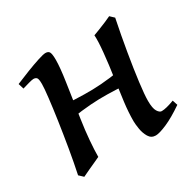

<svg xmlns="http://www.w3.org/2000/svg" viewBox="-112 -580 736 723"><g transform="rotate(-30 255.5 -218.5)"><path d="M143.1 -18.6Q136.7 -15.6 121.3 -8.5Q106 -1.5 88.9 6.3Q71.8 14.2 60.1 20L42.5 3.4Q52.7 -44.9 62.3 -101.3Q71.8 -157.7 79.6 -210.9Q87.4 -264.2 92 -304.7Q96.7 -345.2 96.7 -362.3Q96.7 -384.8 91.8 -389.9Q86.9 -395 78.1 -395Q72.3 -395 56.4 -390.6Q40.5 -386.2 27.8 -382.3L20.5 -406.2Q48.3 -418 78.4 -429.7Q108.4 -441.4 132.6 -449.2Q156.7 -457 166 -457Q179.7 -457 183.6 -447.5Q187.5 -438 187.5 -415.5Q187.5 -381.8 178.5 -322.3Q169.4 -262.7 156.7 -175.8Q149.9 -130.4 146.5 -88.9Q143.1 -47.4 143.1 -18.6ZM383.8 -247.6 367.2 -202.1Q325.2 -204.6 290 -205.3Q254.9 -206.1 217.3 -203.4Q179.7 -200.7 130.9 -193.4L120.6 -205.6Q122.6 -212.9 127.7 -228.5Q132.8 -244.1 136.7 -252Q179.7 -249.5 215.6 -248.8Q251.5 -248 288.6 -250.7Q325.7 -253.4 373 -260.7ZM499 -39.6Q454.1 -8.8 420.7 5.6Q387.2 20 371.6 20Q352.1 20 342 3.2Q332 -13.7 328.6 -34.9Q325.2 -56.2 325.2 -68.8Q325.2 -106.4 330.6 -149.7Q335.9 -192.9 342.8 -240.2Q351.6 -298.8 356.4 -348.4Q361.3 -397.9 359.4 -422.4Q367.7 -425.3 385 -432.1Q402.3 -439 419.2 -446Q436 -453.1 443.4 -457L460.4 -440.9Q446.3 -372.1 435.1 -305.2Q423.8 -238.3 417.2 -185.8Q410.6 -133.3 410.6 -107.9Q410.6 -75.2 418.9 -61.8Q427.2 -48.3 436.5 -48.3Q455.6 -48.3 491.7 -62Z"/></g></svg>

Font: Gentium Book Plus
Style: Italic
Weight: 400
Italic angle: -8°
Designer: Victor Gaultney, Annie Olsen, Iska Routamaa, Becca Hirsbrunner
Foundry: SIL International
Version: Version 6.101